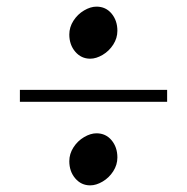

<svg xmlns="http://www.w3.org/2000/svg" viewBox="-20 -597 564 579"><path d="M40 -326H484V-290H40ZM334 -122Q334 -100 321.5 -80.5Q309 -61 289.5 -49.5Q270 -38 252 -38Q225 -38 207 -59Q189 -80 189 -111Q189 -133 201.5 -152.5Q214 -172 233.5 -183.5Q253 -195 271 -195Q299 -195 316.5 -174Q334 -153 334 -122ZM334 -504Q334 -482 321.5 -462.5Q309 -443 289.5 -431.5Q270 -420 252 -420Q225 -420 207 -441Q189 -462 189 -493Q189 -515 201.5 -534.5Q214 -554 233.5 -565.5Q253 -577 271 -577Q299 -577 316.5 -556Q334 -535 334 -504Z"/></svg>

Font: Inknut Antiqua Light
Style: Regular
Weight: 300
Designer: Claus Eggers Sørensen
Foundry: Claus Eggers Sørensen
Version: Version 1.003; ttfautohint (v1.8.2) -l 8 -r 50 -G 200 -x 14 